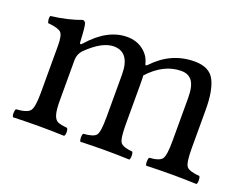

<svg xmlns="http://www.w3.org/2000/svg" viewBox="-78 -589 945 739"><g transform="rotate(20 395.0 -220.0)"><path d="M169.9 -357.9Q170.9 -344.7 182.1 -357.9Q253.9 -439 334 -439Q372.1 -439 399.4 -418.2Q426.8 -397.5 434.1 -365.7Q436.5 -356 444.8 -365.2Q514.6 -439 609.9 -439Q670.9 -439 691.9 -397.9Q712.9 -356.9 712.9 -279.8V-122.1Q712.9 -62 723.4 -48.1Q733.9 -34.2 776.9 -30.8Q780.8 -25.9 780.8 -13.9Q780.8 -2 776.9 2Q720.7 0 673.8 0Q622.1 0 571.8 2Q567.9 -2 567.9 -13.9Q567.9 -25.9 571.8 -30.8Q612.8 -33.7 623.3 -48.3Q633.8 -63 633.8 -122.1V-297.9Q633.8 -345.7 618.9 -366.5Q604 -387.2 574.2 -387.2Q502.4 -387.2 441.9 -320.8Q442.9 -308.6 442.9 -280.8V-122.1Q442.9 -62 452.9 -48.1Q462.9 -34.2 502 -30.8Q505.9 -25.9 505.9 -14.4Q505.9 -2.9 502 2Q452.1 0 403.8 0Q352.1 0 301.8 2Q297.9 -2.9 297.9 -14.9Q297.9 -26.9 301.8 -30.8Q343.8 -33.7 353.8 -47.9Q363.8 -62 363.8 -122.1V-295.9Q363.8 -386.7 297.9 -387.2Q250 -387.2 189.9 -328.1Q172.9 -310.1 172.9 -286.1V-122.1Q172.9 -80.6 178.7 -62.5Q184.6 -44.4 195.3 -39.1Q206.1 -33.7 234.9 -30.8Q239.3 -26.4 239.3 -14.4Q239.3 -2.4 234.9 2Q174.8 0 133.8 0Q85.9 0 25.9 2Q22 -2 22 -13.9Q22 -25.9 25.9 -30.8Q69.8 -33.7 82 -48.3Q94.2 -63 94.2 -122.1V-316.9Q94.2 -358.9 82.5 -369.9Q70.8 -380.9 28.8 -384.8Q22.9 -401.9 26.9 -413.1Q101.1 -422.9 149.9 -441.9Q157.7 -441.9 162.1 -434.1Q167 -422.9 169.9 -357.9Z"/></g></svg>

Font: Linux Libertine
Style: Regular
Weight: 400
Designer: Philipp H. Poll
Foundry: Philipp H. Poll
Version: Version 5.3.0 ; ttfautohint (v0.9)